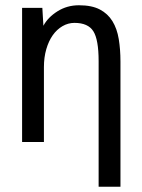

<svg xmlns="http://www.w3.org/2000/svg" viewBox="-20 -556 540 730"><path d="M438 154H355V-324Q355 -405 335 -437Q315 -469 263 -469Q239 -469 217.5 -456.5Q196 -444 180.5 -422Q165 -400 156 -369Q147 -338 147 -301V-16H64V-526H141L145 -458Q162 -490 198.5 -513Q235 -536 280 -536Q329 -536 359.5 -520Q390 -504 407.5 -475.5Q425 -447 431.5 -407.5Q438 -368 438 -322Z"/></svg>

Font: D2Coding ligature
Style: Regular
Weight: 400
Monospace: yes
Designer: Yong-Rak Park; Jeong-Hwan Yoon; Sang-Min Lee;
Foundry: NHN Corporation
Version: Version 1.3.2; Build 20180524